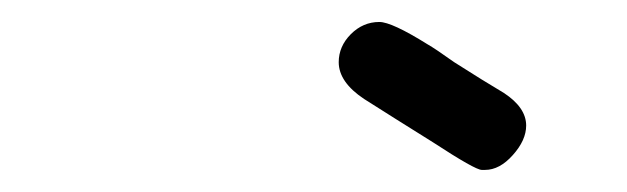

<svg xmlns="http://www.w3.org/2000/svg" viewBox="-20 -659 565 173"><path d="M285.2 -603Q285.2 -617.2 296.1 -628.2Q307.1 -639.2 321.8 -639.2Q333 -639.2 365.2 -619.1Q372.1 -615.2 389.2 -603Q416 -585.9 434.1 -575.2Q454.1 -562 454.1 -545.9Q454.1 -532.7 442.1 -519.3Q430.2 -505.9 417 -505.9H414.1Q408.2 -505.9 370.1 -530.8Q335 -552.7 308.1 -569.8Q285.2 -585 285.2 -603Z"/></svg>

Font: CMU Typewriter Text
Style: Italic
Weight: 500
Italic angle: -14.04°
Version: Version 0.7.0